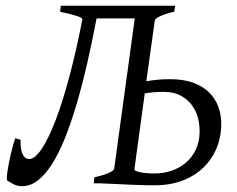

<svg xmlns="http://www.w3.org/2000/svg" viewBox="-20 -635 820 665"><path d="M445.8 -50.8Q444.8 -46.9 449.2 -43.5Q461.9 -38.1 479.5 -36.1Q497.1 -34.2 514.2 -34.2Q545.9 -34.2 572.8 -43.2Q599.6 -52.2 619.9 -68.4Q640.1 -84.5 653.1 -107.2Q666 -129.9 669.9 -157.2Q673.3 -184.1 668.7 -212.4Q664.1 -240.7 649.4 -263.9Q634.8 -287.1 609.1 -302Q583.5 -316.9 545.4 -316.9Q526.9 -316.9 511.2 -315.4Q495.6 -314 481.4 -311.5ZM744.1 -173.8Q738.3 -132.3 719 -98.9Q699.7 -65.4 670.2 -42Q640.6 -18.6 601.8 -5.9Q563 6.8 518.6 6.8Q508.8 6.8 495.6 6.6Q482.4 6.3 467.3 5.9Q452.1 5.4 435.8 4.9Q419.4 4.4 404.3 3.4Q368.2 2 328.1 0H304.7L307.1 -21Q337.9 -27.8 356.2 -35.9Q374.5 -43.9 375.5 -50.8L446.8 -571.3H314.5Q298.3 -486.3 280.8 -410.4Q263.2 -334.5 243.9 -269.8Q224.6 -205.1 203.6 -153.3Q182.6 -101.6 159.4 -65.4Q136.2 -29.3 110.6 -9.8Q85 9.8 57.1 9.8Q39.6 9.8 26.6 2.9Q13.7 -3.9 5.4 -9.8Q3.4 -11.2 3.7 -20Q3.9 -28.8 5.9 -42Q7.8 -55.2 11 -71Q14.2 -86.9 17.8 -102.8Q21.5 -118.7 25.4 -132.8Q29.3 -147 32.7 -156.2L51.3 -150.9Q50.3 -115.7 58.8 -99.9Q67.4 -84 80.6 -84Q100.6 -84 124.3 -119.1Q147.9 -154.3 172.4 -218Q196.8 -281.7 220.7 -371.3Q244.6 -460.9 265.6 -569.3Q262.2 -574.7 242.7 -580.8Q223.1 -586.9 188 -594.2L190.9 -615.2H586.4L583.5 -594.2Q552.7 -587.4 534.9 -579.1Q517.1 -570.8 516.1 -564L486.8 -353.5Q505.9 -356.9 526.4 -358.9Q546.9 -360.8 568.8 -360.8Q617.2 -360.8 652.6 -347.2Q688 -333.5 710.2 -308.6Q732.4 -283.7 741.2 -249.3Q750 -214.8 744.1 -173.8Z"/></svg>

Font: Gentium Plus Cyr
Style: Italic
Weight: 400
Italic angle: -8°
Designer: J. Victor Gaultney, Annie Olsen, Iska Routamaa, Becca Hirsbrunner
Foundry: SIL International
Version: Version 5.000